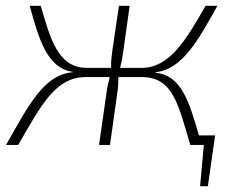

<svg xmlns="http://www.w3.org/2000/svg" viewBox="-20 -502 822 665"><path d="M519 -250V-252C612 -261 669 -367 733 -482H692C628 -370 569 -267 472 -267H396C401 -286 404 -302 407 -324L429 -482H392L369 -326C366 -304 364 -286 365 -267H280C180 -267 154 -370 121 -482H83C114 -368 143 -265 233 -253V-252C132 -244 80 -139 1 0H43C123 -138 171 -234 276 -235H360C355 -216 351 -198 349 -181L323 0H361L386 -178C389 -197 390 -216 390 -235H473C580 -234 598 -138 639 0H686L673 143H700L725 -33H669C634 -154 607 -241 519 -250Z"/></svg>

Font: Exo 2 Extra Light
Style: Italic
Weight: 250
Italic angle: -8°
Designer: Natanael Gama
Version: Version 1.001;PS 001.001;hotconv 1.0.88;makeotf.lib2.5.64775